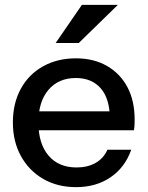

<svg xmlns="http://www.w3.org/2000/svg" viewBox="-20 -760 607 790"><path d="M293 10Q216 10 157.5 -24Q99 -58 66 -118Q33 -178 33 -256Q33 -335 65.5 -394.5Q98 -454 157 -487Q216 -520 292 -520Q366 -520 420.5 -488.5Q475 -457 504.5 -401Q534 -345 534 -268Q534 -256 533.5 -245.5Q533 -235 531 -224H103V-302H458L432 -271Q432 -353 395 -396Q358 -439 292 -439Q221 -439 179.5 -390.5Q138 -342 138 -256Q138 -169 179.5 -120Q221 -71 295 -71Q340 -71 373 -89.5Q406 -108 422 -144H520Q495 -72 435.5 -31Q376 10 293 10ZM304 -583H209L317 -740H465Z"/></svg>

Font: Instrument Sans Medium
Style: Regular
Weight: 500
Designer: Rodrigo Fuenzalida
Foundry: fragTYPE
Version: Version 1.000;gftools[0.9.28]